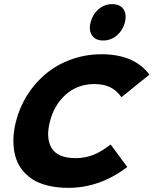

<svg xmlns="http://www.w3.org/2000/svg" viewBox="-20 -904 747 934"><path d="M518.1 -201.2 599.1 -91.8Q466.3 9.8 312 9.8Q256.3 9.8 211.7 -1.5Q167 -12.7 135.7 -33.4Q104.5 -54.2 83.5 -83.3Q62.5 -112.3 53.5 -148.2Q44.4 -184.1 45.2 -225.1Q45.9 -266.1 57.1 -311Q74.2 -379.9 111.3 -439.5Q148.4 -499 201.4 -543.7Q254.4 -588.4 325 -614.3Q395.5 -640.1 474.1 -640.1Q632.3 -640.1 707 -541L570.8 -431.2Q547.4 -464.4 515.9 -479.7Q484.4 -495.1 438 -495.1Q356.4 -494.6 299.3 -443.4Q242.2 -392.1 222.2 -310.1Q202.1 -229.5 232.2 -182.1Q262.2 -134.8 348.1 -134.8Q393.6 -134.8 433.8 -150.6Q474.1 -166.5 518.1 -201.2ZM587.9 -795.9Q577.6 -756.8 548.8 -731.9Q520 -707 481.9 -707Q444.3 -707 427.5 -732.2Q410.6 -757.3 420.9 -795.9Q431.2 -835 459.5 -859.4Q487.8 -883.8 525.9 -883.8Q564 -883.8 580.6 -859.1Q597.2 -834.5 587.9 -795.9Z"/></svg>

Font: Sinkin Sans 700 Bold Italic
Style: Bold Italic
Weight: 700
Italic angle: -112°
Designer: Keith Bates
Foundry: K-Type
Version: Sinkin Sans (version 1.0)  by Keith Bates   •   © 2014   www